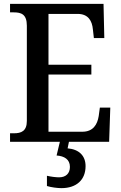

<svg xmlns="http://www.w3.org/2000/svg" viewBox="-20 -734 627 994"><path d="M32 0H290L273 71C313 74 342 91 342 130C342 164 321 184 286 184C269 184 245 181 223 176V229C245 236 278 240 298 240C376 240 423 197 423 126C423 73 390 39 330 34L337 0H545L551 -177H497L491 -133C484 -89 462 -52 406 -52H231V-348H453V-399H231V-662H382C437 -662 457 -626 461 -581L466 -537H520L516 -714H32V-670H51C89 -670 119 -661 119 -601V-108C119 -55 90 -44 52 -44H32Z"/></svg>

Font: Noto Serif SemiCondensed Medium
Style: Regular
Weight: 500
Width: 4
Designer: Monotype Design Team
Foundry: Monotype Imaging Inc.
Version: Version 2.014